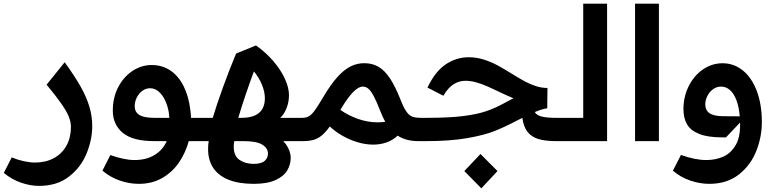

<svg xmlns="http://www.w3.org/2000/svg" viewBox="-105 -760 4177 1034"><path d="M-84.5 171.2 -41.9 87.7Q-9.9 100.9 23.3 108.1Q56.5 115.4 83.5 115.4Q141.3 115.4 185.2 91.6Q229 67.8 253 24.3Q277 -19.2 277 -76.3Q277 -103 265.3 -132.1Q253.6 -161.2 225.5 -201.5Q197.4 -241.8 146 -304L243.3 -424.7Q296.9 -351.2 329.2 -293.7Q361.5 -236.2 376.6 -184.8Q391.7 -133.5 391.7 -81Q391.7 -7.8 361.3 66.6Q331 141 266.5 191.1Q202.1 241.1 105.1 241.1Q58.6 241.1 8.5 223.9Q-41.5 206.7 -84.5 171.2Z M446.7 159.1 489.3 74.9Q523.4 87.4 557 94.6Q590.6 101.9 619 101.9Q682.2 101.9 726.9 74.9Q771.7 47.9 793 0H725.9Q609.7 0 556.1 -44.6Q502.5 -89.1 502.5 -164.8Q502.5 -234.7 531.6 -290.7Q560.7 -346.6 608.8 -378.2Q657 -409.8 711.3 -409.8Q769.2 -409.8 813 -380Q856.9 -350.1 883.9 -296Q910.9 -241.8 919.7 -170.1L921.2 -157.3Q921.5 -153.8 922.6 -144Q923.7 -134.2 924 -125.4H985.1V0H911.6Q895.2 60 860.8 112.2Q826.3 164.4 771 197.3Q715.6 230.1 642.4 230.1Q592.3 230.1 541 212.7Q489.7 195.3 446.7 159.1ZM727.6 -125.4H807.2Q806.5 -137.8 803.6 -157Q797.2 -192.8 783 -221.8Q768.8 -250.7 748.4 -267.8Q728 -284.8 703.1 -284.8Q680.8 -284.8 661.8 -271Q642.8 -257.1 631.6 -234.7Q620.4 -212.4 620.4 -187.9Q620.4 -157.7 644.4 -141.5Q668.3 -125.4 727.6 -125.4Z M1015.6 43Q1015.6 22.4 1018.8 0H985.1Q970.5 0 962.9 -16.3Q955.3 -32.7 955.3 -63.6Q955.3 -93.8 962.9 -109.6Q970.5 -125.4 985.1 -125.4H1040.8Q1062.1 -197.1 1095.9 -290.1Q1129.6 -383.2 1166.5 -471.6L1273.4 -515.3Q1326.3 -478.3 1366.8 -431.1Q1407.3 -383.9 1429.3 -335.8Q1451.3 -287.6 1451.3 -247.2Q1451.3 -211.3 1438.6 -178.4Q1425.8 -145.6 1404.5 -125.4H1518.8V0H1420.1Q1438.2 17.8 1449.4 42.4Q1460.6 67.1 1460.6 89.8Q1460.6 125.7 1442.1 157.3Q1423.7 188.9 1379.3 209.5Q1334.9 230.1 1262.1 230.1Q1180.8 230.1 1125.7 207.9Q1070.7 185.7 1043.1 143.8Q1015.6 101.9 1015.6 43ZM1153.8 30.5Q1153.8 79.9 1185 101.2Q1216.3 122.5 1260.7 122.5Q1302.6 122.5 1320.3 106.5Q1338.1 90.6 1338.1 67.1Q1338.1 38 1307.5 19Q1277 0 1206.7 0H1156.6Q1153.8 14.6 1153.8 30.5ZM1195 -125.4Q1321.4 -125.4 1321.4 -231.5Q1321.4 -265.3 1305.8 -303.6Q1290.1 -342 1262.4 -375.4Q1239.3 -313.6 1216.3 -245.2Q1193.2 -176.8 1178.3 -125.4Z M1489 -63.6Q1489 -93.8 1496.6 -109.6Q1504.3 -125.4 1518.8 -125.4H1523.4Q1544.7 -125.4 1559.7 -134.6Q1574.6 -143.8 1591.3 -166.9Q1608 -190 1638.1 -241.1Q1677.6 -307.2 1713.2 -346.4Q1748.9 -385.7 1783.6 -402.7Q1818.2 -419.7 1856.5 -419.7Q1899.5 -419.7 1932.5 -400.9Q1965.6 -382.1 1994.5 -339Q2023.4 -295.8 2052.9 -221.2Q2070 -177.6 2084.9 -157.3Q2099.8 -137.1 2116.8 -131.2Q2133.9 -125.4 2163.7 -125.4H2169.4V0H2147Q2081.7 0 2036.6 -29.5Q2009.9 -4.6 1976.4 7.1Q1942.8 18.8 1904.8 18.8Q1864 18.8 1821 6Q1778.1 -6.7 1739.5 -28.8Q1701 -50.8 1671.2 -78.8Q1648.4 -47.6 1628.4 -30.9Q1608.3 -14.2 1585.2 -7.3Q1562.1 -0.4 1528.8 0H1518.8Q1504.3 0 1496.6 -16.3Q1489 -32.7 1489 -63.6ZM1929.3 -101.2Q1951.7 -101.2 1969.8 -104Q1955.6 -129.6 1943.2 -161.6Q1923.3 -213.1 1908.2 -241.5Q1893.1 -269.9 1879.3 -281.8Q1865.4 -293.7 1848.7 -293.7Q1803.3 -293.7 1733.7 -177.6L1728.3 -168.3Q1766.7 -140.3 1820 -120.7Q1873.2 -101.2 1929.3 -101.2Z M2708.1 -125.4Q2693.2 -118.3 2680.8 -111.5Q2613.3 -76 2557.7 -54Q2502.1 -32 2410.7 -16Q2319.2 0 2188.6 0H2169.7Q2155.2 0 2147.5 -16.3Q2139.9 -32.7 2139.9 -63.6Q2139.9 -93.8 2147.5 -109.6Q2155.2 -125.4 2169.7 -125.4H2196.4Q2313.9 -125.4 2390.3 -135.1Q2466.6 -144.9 2514.7 -161.6Q2562.9 -178.3 2613.3 -206Q2638.8 -220.5 2660.2 -230.5Q2638.8 -239.3 2614.5 -250.7Q2590.2 -262.1 2582.7 -265.6Q2539.8 -286.2 2512.3 -297.9Q2484.7 -309.7 2456.5 -317.3Q2428.3 -324.9 2402 -324.9Q2368.3 -324.9 2338.8 -307Q2309.3 -289.1 2282.7 -244.3L2197.1 -288.4Q2238.6 -375.4 2295.6 -413.5Q2352.6 -451.7 2419.4 -451.7Q2460.6 -451.7 2499.6 -439.5Q2538.7 -427.2 2571.6 -409.6Q2604.4 -392 2651.3 -362.9Q2693.9 -336.6 2721.8 -321.6Q2749.6 -306.5 2780.9 -296.3Q2812.1 -286.2 2843.4 -286.2L2842 -176.5Q2816.8 -174 2775.2 -156.6Q2784.4 -139.2 2812.3 -132.3Q2840.2 -125.4 2887.8 -125.4H2922.9V0H2889.6Q2831.3 0 2794.2 -11.4Q2757.1 -22.7 2735.8 -50.1Q2714.5 -77.4 2708.1 -125.4ZM2395.6 161.2 2482.6 69.2 2574.2 161.2 2487.2 254.3Z M2893.1 -63.6Q2893.1 -93.8 2900.7 -109.6Q2908.4 -125.4 2922.9 -125.4H3035.9V-740.1H3164.4V0H2922.9Q2908.4 0 2900.7 -16.3Q2893.1 -32.7 2893.1 -63.6Z M3443.5 -740.1V0H3315V-740.1Z M3518.8 159.4 3562.1 74.6Q3638.8 101.9 3698.9 101.9Q3745 101.9 3785.7 85.6Q3826.3 69.2 3853.5 27.3Q3880.7 -14.6 3880.7 -86.3V-100.1L3804.7 -20.2H3785.2Q3707.4 -20.2 3661.2 -38.4Q3615.1 -56.5 3595.3 -89.8Q3575.6 -123.2 3575.6 -171.9Q3575.6 -239 3603.9 -295.8Q3632.1 -352.6 3680.6 -386Q3729 -419.4 3786.6 -419.4Q3846.9 -419.4 3895.1 -380.9Q3943.2 -342.3 3970.5 -270.4Q3997.9 -198.5 3997.9 -101.6Q3997.9 -23.1 3967.9 53.3Q3937.9 129.6 3873.9 179.9Q3810 230.1 3714.5 230.1Q3664.1 230.1 3612.9 212.7Q3561.8 195.3 3518.8 159.4ZM3788.4 -134.2 3878.9 -133.5Q3874.6 -184.3 3861 -220.3Q3847.3 -256.4 3826.2 -275Q3805 -293.7 3777.7 -293.7Q3754.6 -293.7 3735.3 -279.7Q3715.9 -265.6 3704.5 -243.3Q3693.2 -220.9 3693.2 -197.4Q3693.2 -166.9 3715.7 -150.7Q3738.3 -134.6 3788.4 -134.2Z"/></svg>

Font: Riot Sans AR Bold
Style: Regular
Weight: 400
Designer: Bonnie Shaver-Troup, Thomas Jockin
Foundry: Lexend
Version: Version 1.001